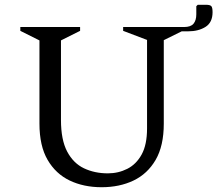

<svg xmlns="http://www.w3.org/2000/svg" viewBox="-20 -773 909 803"><path d="M405 10Q330 10 271.5 -18Q213 -46 179 -104.5Q145 -163 145 -256V-604L65 -644V-660H315V-644L235 -604V-271Q235 -188 261 -139Q287 -90 331.5 -69Q376 -48 431 -48Q475 -48 512.5 -67Q550 -86 572.5 -127Q595 -168 595 -236V-606L495 -644V-660H750Q778 -660 789.5 -674Q801 -688 801 -713V-747L807 -753H842Q858 -753 863.5 -747.5Q869 -742 869 -722Q869 -679 839.5 -660.5Q810 -642 767 -642H740L665 -605V-256Q665 -163 631 -104.5Q597 -46 538.5 -18Q480 10 405 10Z"/></svg>

Font: Spectral
Style: Regular
Weight: 400
Designer: Jean-Baptiste Levee
Foundry: Production Type
Version: Version 2.001